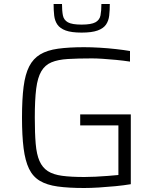

<svg xmlns="http://www.w3.org/2000/svg" viewBox="-20 -932 777 960"><path d="M401 8Q323 8 268.5 0.5Q214 -7 179 -28Q144 -49 125 -88.5Q106 -128 98 -190.5Q90 -253 90 -344Q90 -436 98 -498.5Q106 -561 126 -600Q146 -639 181 -660Q216 -681 270 -688.5Q324 -696 400 -696Q437 -696 479 -693.5Q521 -691 560.5 -686.5Q600 -682 630 -677V-624Q597 -629 561 -632.5Q525 -636 493.5 -638Q462 -640 440 -640Q369 -640 319.5 -637Q270 -634 237.5 -620.5Q205 -607 186.5 -575.5Q168 -544 161 -488.5Q154 -433 154 -344Q154 -266 158.5 -213Q163 -160 177.5 -127Q192 -94 219 -76.5Q246 -59 290.5 -53Q335 -47 402 -47Q426 -47 457.5 -48.5Q489 -50 520 -52.5Q551 -55 572 -57V-305H381V-360H634V-11Q598 -5 556.5 -1Q515 3 474.5 5.5Q434 8 401 8ZM388 -769Q337 -769 308.5 -779.5Q280 -790 267 -809Q254 -828 251 -854Q248 -880 248 -912H290Q290 -878 294.5 -855Q299 -832 319.5 -820.5Q340 -809 388 -809Q436 -809 457 -820.5Q478 -832 482.5 -855Q487 -878 487 -912H529Q529 -880 526 -854Q523 -828 510 -809Q497 -790 468 -779.5Q439 -769 388 -769Z"/></svg>

Font: Saira SemiExpanded Light
Style: Regular
Weight: 300
Width: 6
Designer: Hector Gatti with collaboration of the Omnibus-Type team
Foundry: Omnibus-Type
Version: Version 1.101